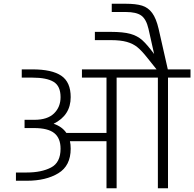

<svg xmlns="http://www.w3.org/2000/svg" viewBox="-20 -1004 1036 1024"><path d="M996 -590H876V0H822V-590H602V0H548V-251H353Q357 -234 357 -211Q357 -120 291 -80Q225 -40 123 -40H65V-84H123Q201 -84 252 -110.5Q303 -137 303 -211Q303 -267 269.5 -294Q236 -321 162 -321H111V-365H163Q233 -365 268 -399Q303 -433 303 -486Q303 -545 266 -567.5Q229 -590 153 -590H96V-634H153Q257 -634 307 -600Q357 -566 357 -486Q357 -389 266 -344Q311 -329 334 -295H548V-590H417V-634H815L763 -699Q736 -733 713 -752Q690 -771 656.5 -780.5Q623 -790 571 -790H486V-834H571Q637 -834 675 -823.5Q713 -813 739 -789.5Q765 -766 802 -716L772 -850Q760 -902 733.5 -921Q707 -940 651 -940H576V-984H651Q705 -984 737.5 -974Q770 -964 791.5 -935Q813 -906 826 -850L875 -634H996Z"/></svg>

Font: Biryani ExtraLight
Style: Regular
Weight: 275
Designer: Dan Reynolds and Mathieu Reguer
Foundry: Dan Reynolds and Mathieu Reguer
Version: Version 1.004; ttfautohint (v1.1) -l 5 -r 5 -G 72 -x 0 -D la